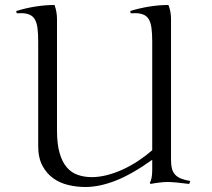

<svg xmlns="http://www.w3.org/2000/svg" viewBox="-20 -728 846 768"><path d="M208 -651.9V-206.1Q208 -152.3 218.3 -116.5Q228.5 -80.6 246.8 -59.1Q265.1 -37.6 290.8 -28.6Q316.4 -19.5 347.2 -19.5Q376.5 -19.5 408 -27.6Q439.5 -35.6 470.9 -50Q502.4 -64.5 532.5 -84.2Q562.5 -104 588.9 -127V-562Q588.9 -594.2 585.9 -616Q583 -637.7 575.2 -650.9Q567.4 -664.1 553.2 -669.7Q539.1 -675.3 522.9 -675.3Q506.8 -675.3 502.9 -674.8L501 -684.1Q580.6 -708 653.8 -708Q664.1 -682.1 664.1 -651.9V-87.9Q664.1 -67.9 667.7 -53.7Q671.4 -39.6 680.2 -29.8Q689 -20 703.9 -13.9Q718.8 -7.8 741.2 -3.9L736.8 7.8Q707.5 3.9 686 2Q664.6 0 649.9 0Q636.2 0 619.4 2Q602.5 3.9 582 7.8L579.1 2.9Q588.9 -11.2 588.9 -48.8V-88.9Q508.3 -31.2 443.1 -5.6Q377.9 20 321.3 20Q287.6 20 253.9 12.2Q220.2 4.4 193.4 -14.6Q166.5 -33.7 149.7 -65.2Q132.8 -96.7 132.8 -144V-562Q132.8 -594.2 129.9 -616Q127 -637.7 119.1 -650.9Q111.3 -664.1 97.2 -669.7Q83 -675.3 66.9 -675.3Q50.8 -675.3 46.9 -674.8L44.9 -684.1Q124.5 -708 198.2 -708Q208 -680.2 208 -651.9Z"/></svg>

Font: Junge
Style: Regular
Weight: 400
Designer: Alexei Vanyashin
Foundry: Cyreal (www.cyreal.org)
Version: Version 1.002